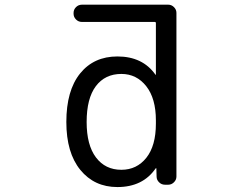

<svg xmlns="http://www.w3.org/2000/svg" viewBox="-20 -794 1040 804"><path d="M342.8 -283.2Q342.8 -186.5 381.8 -134.8Q420.9 -83 488.3 -83Q552.7 -83 592.8 -133.3Q632.8 -183.6 632.8 -276.4V-290Q632.8 -381.8 592.3 -433.1Q551.8 -484.4 488.3 -484.4Q419.9 -484.4 381.3 -433.1Q342.8 -381.8 342.8 -283.2ZM632.8 -697.3Q632.8 -702.1 627.9 -702.1H323.2Q308.6 -702.1 298.3 -712.4Q288.1 -722.7 288.1 -736.3V-740.2Q288.1 -753.9 298.3 -764.2Q308.6 -774.4 323.2 -774.4H684.6Q698.2 -774.4 708.5 -764.2Q718.8 -753.9 718.8 -740.2V-54.7Q718.8 -41 708.5 -30.8Q698.2 -20.5 684.6 -20.5H670.9Q656.2 -20.5 646 -30.8Q635.7 -41 635.7 -54.7L634.8 -87.9Q634.8 -89.8 633.8 -89.8Q632.8 -89.8 631.8 -88.9Q578.1 -10.7 471.7 -10.7Q375 -10.7 316.4 -82.5Q257.8 -154.3 257.8 -283.2Q257.8 -415 315.4 -486.3Q373 -557.6 471.7 -557.6Q577.1 -557.6 630.9 -481.4Q630.9 -480.5 631.8 -480.5Q632.8 -480.5 632.8 -482.4Z"/></svg>

Font: Rounded-L Mgen+ 2m regular
Style: Regular
Weight: 400
Designer: [Source Han Sans]
Ryoko NISHIZUKA  (kana & ideographs); Paul D. Hunt (Latin, Greek & Cyrillic); Wenlong ZHANG  (bopomofo
Version: Version 1.059.20150602